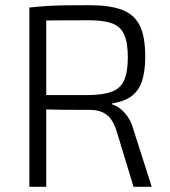

<svg xmlns="http://www.w3.org/2000/svg" viewBox="-20 -719 654 739"><path d="M325 -699Q402 -699 449 -681.5Q496 -664 517.5 -621.5Q539 -579 539 -501Q539 -443 526 -405.5Q513 -368 485 -348Q457 -328 412 -321V-317Q429 -312 445 -299Q461 -286 474 -266Q487 -246 494 -219L564 0H494L428 -217Q414 -260 389.5 -278Q365 -296 328 -296Q269 -296 223.5 -296.5Q178 -297 148 -298Q118 -299 103 -300L106 -353H323Q379 -354 411.5 -366.5Q444 -379 458 -410.5Q472 -442 472 -498Q472 -555 458 -586Q444 -617 411.5 -629Q379 -641 323 -641Q243 -641 185 -640.5Q127 -640 107 -639L93 -690Q130 -694 162 -696Q194 -698 232.5 -698.5Q271 -699 325 -699ZM158 -690V0H93V-690Z"/></svg>

Font: Exo 2 Light
Style: Regular
Weight: 300
Designer: Natanael Gama
Foundry: Natanael Gama
Version: Version 2.010